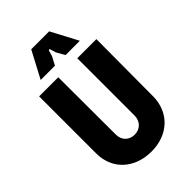

<svg xmlns="http://www.w3.org/2000/svg" viewBox="-273 -1036 1150 1150"><g transform="rotate(-45 301.5 -461.5)"><path d="M302 10C443 10 541 -82 542 -217L544 -700H382V-214C382 -166 348 -133 302 -133C254 -133 222 -166 222 -214L221 -700H59V-217C59 -82 158 10 302 10ZM135 -763H256L284 -816L294 -850C297 -859 304 -859 306 -850L316 -816L346 -763H467L377 -933H225Z"/></g></svg>

Font: Finlandica
Style: Bold
Weight: 700
Designer: Niklas Ekholm, Juho Hiilivirta, Jaakko Suomalainen
Foundry: Helsinki Type Studio
Version: Version 2.000;Glyphs 3.2 (3202)